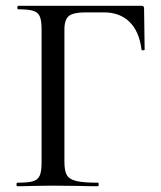

<svg xmlns="http://www.w3.org/2000/svg" viewBox="-20 -645 557 665"><path d="M40 -12.2Q77.1 -12.2 94 -17.1Q110.8 -22 117.4 -36.4Q124 -50.8 124 -81.1V-543.9Q124 -573.7 117.9 -587.9Q111.8 -602.1 95.5 -607.4Q79.1 -612.8 43 -612.8Q40 -612.8 40 -618.9Q40 -625 43 -625H470.2Q479 -625 479 -616.2L481 -473.1Q481 -471.2 475.6 -470.7Q470.2 -470.2 470.2 -473.1Q462.4 -536.1 428.7 -569.1Q395 -602.1 339.8 -602.1H275.9Q233.9 -602.1 218.5 -589.6Q203.1 -577.1 203.1 -543V-85Q203.1 -52.7 211.7 -38.3Q220.2 -23.9 244.1 -18.1Q268.1 -12.2 319.8 -12.2Q321.8 -12.2 321.8 -6.1Q321.8 0 319.8 0Q278.8 0 255.9 -1L162.1 -2L90.8 -1Q71.8 0 40 0Q37.1 0 37.1 -6.1Q37.1 -12.2 40 -12.2Z"/></svg>

Font: Cormorant-Medium
Style: Regular
Weight: 500
Designer: Christian Thalmann (Catharsis Fonts)
Version: Version 3.000